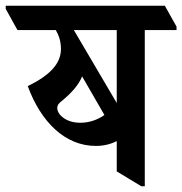

<svg xmlns="http://www.w3.org/2000/svg" viewBox="-69 -644 637 671"><path d="M266 -134C293 -134 318 -140 339 -151V-45L425 7H437V-539H548V-551L507 -624H-49V-613L-8 -539H126C137 -520 144 -499 144 -473C144 -422 106 -381 28 -343C74 -218 158 -134 266 -134ZM189 -539H339V-284ZM153 -232C140 -241 131 -254 131 -267C131 -276 136 -283 148 -292C184 -322 206 -348 218 -377L296 -242C270 -224 241 -215 212 -215C188 -215 168 -221 153 -232Z"/></svg>

Font: Noto Serif Devanagari Condensed SemiBold
Style: Regular
Weight: 600
Width: 3
Designer: Universal Thirst, Indian Type Foundry and the Monotype Design Team
Foundry: Monotype Imaging Inc.
Version: Version 2.004